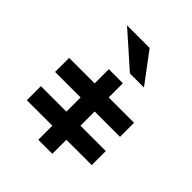

<svg xmlns="http://www.w3.org/2000/svg" viewBox="-201 -821 962 962"><g transform="rotate(45 280.0 -340.0)"><path d="M509.8 -379.9Q450.2 -379.9 330.1 -379.9Q330.1 -413.1 330.1 -480.5Q296.9 -480.5 230.5 -480.5Q230.5 -446.3 230.5 -379.9Q169.9 -379.9 49.8 -379.9Q49.8 -346.7 49.8 -280.3Q110.4 -280.3 230.5 -280.3Q230.5 -247.1 230.5 -179.7Q169.9 -179.7 49.8 -179.7Q49.8 -146.5 49.8 -80.1Q110.4 -80.1 230.5 -80.1Q230.5 -46.9 230.5 19.5Q263.7 19.5 330.1 19.5Q330.1 -13.7 330.1 -80.1Q389.6 -80.1 509.8 -80.1Q509.8 -113.3 509.8 -179.7Q450.2 -179.7 330.1 -179.7Q330.1 -212.9 330.1 -280.3Q389.6 -280.3 509.8 -280.3Q509.8 -313.5 509.8 -379.9ZM320.3 -540Q353.5 -540 419.9 -540Q379.9 -593.8 299.8 -700.2Q247.1 -700.2 139.6 -700.2Q200.2 -646.5 320.3 -540Z"/></g></svg>

Font: Alibu-Mazigh Belkasim 1
Style: Bold
Weight: 400
Designer: Mazigh Moubarik Belkasim
Version: Version 1.0